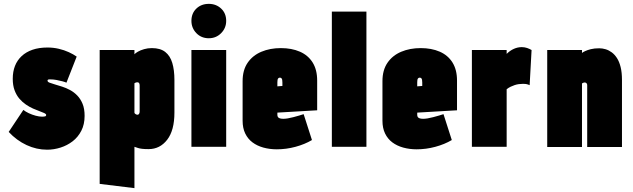

<svg xmlns="http://www.w3.org/2000/svg" viewBox="-20 -760 3278 994"><path d="M324 -332 377 -467Q360 -479 336 -490Q312 -501 284 -507.5Q256 -514 226 -514Q182 -514 148.5 -502.5Q115 -491 92 -469.5Q69 -448 57.5 -418.5Q46 -389 46 -352Q46 -318 55.5 -292.5Q65 -267 80.5 -249Q96 -231 114.5 -218.5Q133 -206 151 -198Q169 -190 184.5 -184.5Q200 -179 209.5 -174.5Q219 -170 219 -165Q219 -162 217.5 -160Q216 -158 213 -157.5Q210 -157 206.5 -156.5Q203 -156 198 -156Q183 -156 164.5 -161Q146 -166 129 -174Q112 -182 101 -191L25 -77Q66 -33 117.5 -9Q169 15 224 15Q259 15 293.5 4Q328 -7 356 -28.5Q384 -50 401 -83Q418 -116 418 -160Q418 -197 407.5 -222.5Q397 -248 380 -265.5Q363 -283 342.5 -294Q322 -305 301.5 -311.5Q281 -318 264 -323Q247 -328 236.5 -332Q226 -336 226 -343Q226 -345 227 -346Q228 -347 229.5 -348Q231 -349 234 -349Q237 -349 241 -349Q256 -349 272.5 -346Q289 -343 303.5 -339Q318 -335 324 -332Z M883 -177V-346Q883 -397 872 -434Q861 -471 835.5 -491Q810 -511 766 -511Q745 -511 726 -505.5Q707 -500 694 -492.5Q681 -485 676 -479V-501H496V192L676 214V0Q685 3 694 6Q703 9 716 10.5Q729 12 749 12Q808 12 845.5 -36.5Q883 -85 883 -177ZM703 -318V-183Q703 -178 701.5 -174Q700 -170 697.5 -168Q695 -166 691 -166Q689 -166 686.5 -167Q684 -168 681.5 -169.5Q679 -171 677.5 -173Q676 -175 676 -178V-329Q678 -330 679.5 -331Q681 -332 684 -333Q687 -334 690 -334Q692 -334 694.5 -333.5Q697 -333 699 -331Q701 -329 702 -326Q703 -323 703 -318Z M971 0H1151V-501H971ZM1061 -740Q1022 -740 996.5 -715.5Q971 -691 971 -652Q971 -615 996.5 -588.5Q1022 -562 1061 -562Q1099 -562 1125 -588.5Q1151 -615 1151 -652Q1151 -691 1125 -715.5Q1099 -740 1061 -740Z M1416 -166V-177L1622 -189V-343Q1622 -399 1598.5 -436.5Q1575 -474 1532.5 -492.5Q1490 -511 1434 -511Q1378 -511 1333 -492Q1288 -473 1262 -435Q1236 -397 1236 -340V-135Q1236 -97 1249.5 -69Q1263 -41 1287 -23Q1311 -5 1343.5 4Q1376 13 1413 13Q1462 13 1510 0Q1558 -13 1595 -35L1552 -169Q1531 -162 1499 -153.5Q1467 -145 1447 -145Q1438 -145 1432 -146.5Q1426 -148 1422.5 -150.5Q1419 -153 1417.5 -157Q1416 -161 1416 -166ZM1442 -333V-315L1416 -313V-334Q1416 -342 1417 -347Q1418 -352 1421 -355Q1424 -358 1429 -358Q1434 -358 1437 -355Q1440 -352 1441 -346.5Q1442 -341 1442 -333Z M1698 0H1877V-700H1698Z M2140 -166V-177L2346 -189V-343Q2346 -399 2322.5 -436.5Q2299 -474 2256.5 -492.5Q2214 -511 2158 -511Q2102 -511 2057 -492Q2012 -473 1986 -435Q1960 -397 1960 -340V-135Q1960 -97 1973.5 -69Q1987 -41 2011 -23Q2035 -5 2067.5 4Q2100 13 2137 13Q2186 13 2234 0Q2282 -13 2319 -35L2276 -169Q2255 -162 2223 -153.5Q2191 -145 2171 -145Q2162 -145 2156 -146.5Q2150 -148 2146.5 -150.5Q2143 -153 2141.5 -157Q2140 -161 2140 -166ZM2166 -333V-315L2140 -313V-334Q2140 -342 2141 -347Q2142 -352 2145 -355Q2148 -358 2153 -358Q2158 -358 2161 -355Q2164 -352 2165 -346.5Q2166 -341 2166 -333Z M2722 -319 2732 -501Q2722 -507 2709 -511.5Q2696 -516 2681 -516Q2660 -516 2640 -507Q2620 -498 2603 -481V-501H2423V0H2603V-298Q2613 -306 2623.5 -311Q2634 -316 2644.5 -319.5Q2655 -323 2666 -324.5Q2677 -326 2688 -326Q2705 -326 2713.5 -322.5Q2722 -319 2722 -319Z M3020 -320V1H3200V-346Q3200 -385 3193 -413Q3186 -441 3174 -459.5Q3162 -478 3147 -489Q3132 -500 3115.5 -505Q3099 -510 3082 -510Q3057 -510 3039 -505.5Q3021 -501 3009.5 -495.5Q2998 -490 2993 -486V-501H2813V1H2993V-328Q2996 -330 2998.5 -331Q3001 -332 3003 -332.5Q3005 -333 3007 -333Q3010 -333 3012.5 -332Q3015 -331 3016.5 -329Q3018 -327 3019 -325Q3020 -323 3020 -320Z"/></svg>

Font: Advent Pro Black
Style: Regular
Weight: 900
Version: Version 3.000